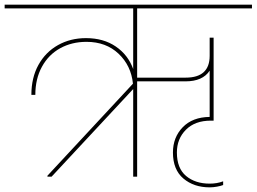

<svg xmlns="http://www.w3.org/2000/svg" viewBox="-55 -760 1104 826"><path d="M535 -724V-426H744Q847 -426 847 -520V-598H864V-241H852Q784 -241 745 -202Q706 -163 706 -104Q706 -36 745.5 -3Q785 30 847 30Q879 30 905 20V36Q895 40 878.5 43Q862 46 847 46Q779 46 734 8Q689 -30 689 -104Q689 -169 731 -212.5Q773 -256 847 -257V-456Q817 -410 743 -410H535V0H518V-377L167 0H149V-4L517 -400Q509 -478 455 -529Q401 -580 317 -580Q254 -580 204 -552.5Q154 -525 125.5 -473Q97 -421 97 -352H80Q80 -426 110.5 -481Q141 -536 194.5 -566Q248 -596 315 -596Q390 -596 443 -560Q496 -524 518 -463V-724H-35V-740H1029V-724Z"/></svg>

Font: Fz Poppins Thin
Style: Regular
Weight: 100
Designer: Ninad Kale (Devanagari), Jonny Pinhorn (Latin)
Foundry: Indian Type Foundry
Version: Vit hóa bi Vntype.Com & FontZin.Com